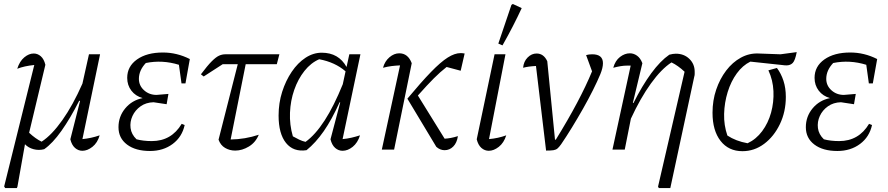

<svg xmlns="http://www.w3.org/2000/svg" viewBox="-20 -755 4480 969"><path d="M65 194H6L1 186L153 -427Q103 -422 67 -408Q79 -446 102.5 -465.5Q126 -485 150 -485Q170 -485 186 -471Q202 -457 209 -428L127 -85Q159 -55 190 -40Q241 -73 294.5 -148.5Q348 -224 396 -333L429 -481H485L396 -53Q440 -57 483 -72Q472 -34 446.5 -14Q421 6 396 6Q375 6 358.5 -8.5Q342 -23 335 -52L384 -245L380 -247Q335 -158 290 -94.5Q245 -31 203 -2Q176 5 149.5 -2Q123 -9 106 -27L68 187Z M737 7Q664 7 621 -25.5Q578 -58 578 -113Q578 -167 612 -208Q646 -249 700 -260Q664 -270 643 -297.5Q622 -325 622 -362Q622 -420 671.5 -455Q721 -490 802 -490Q873 -490 938 -457L916 -334H896L883 -428Q799 -454 716 -437Q681 -400 681 -357Q681 -323 707 -299.5Q733 -276 770 -276L830 -281L821 -229L755 -239Q717 -238 689.5 -218.5Q662 -199 648.5 -169.5Q635 -140 639 -108.5Q643 -77 669 -52Q703 -43 746 -43Q845 -43 897 -130L912 -124Q899 -64 851.5 -28.5Q804 7 737 7Z M1008 -369 994 -380Q1027 -424 1048.5 -445.5Q1070 -467 1085.5 -474Q1101 -481 1117 -481H1390L1377 -431H1220L1144 -51Q1217 -52 1286 -75Q1270 -36 1236 -15.5Q1202 5 1167 5Q1139 5 1116 -8.5Q1093 -22 1083 -50L1180 -431H1104Z M1527 3Q1461 13 1423.5 -33.5Q1386 -80 1386 -172Q1386 -235 1404 -291.5Q1422 -348 1452.5 -393Q1483 -438 1522 -463.5Q1561 -489 1604 -489Q1689 -489 1729 -417L1743 -481H1799L1709 -53Q1732 -55 1753.5 -60Q1775 -65 1797 -72Q1785 -34 1760 -14Q1735 6 1709 6Q1688 6 1671.5 -8.5Q1655 -23 1648 -52L1697 -238L1694 -239Q1655 -152 1614 -93Q1573 -34 1527 3ZM1458 -67Q1474 -58 1489.5 -50.5Q1505 -43 1522 -39Q1621 -110 1710 -330L1724 -395Q1671 -441 1591 -456Q1549 -438 1516.5 -397Q1484 -356 1465 -301.5Q1446 -247 1443.5 -186Q1441 -125 1458 -67Z M2036 -257Q2106 -341 2155 -391.5Q2204 -442 2239.5 -464.5Q2275 -487 2305 -487Q2310 -487 2314.5 -486.5Q2319 -486 2325 -485L2305 -398L2234 -417Q2202 -392 2169.5 -359.5Q2137 -327 2089 -273L2224 -55Q2240 -56 2256 -59Q2272 -62 2291 -68Q2286 -34 2267.5 -15.5Q2249 3 2224 3Q2201 3 2182 -14ZM1907 0 1999 -425Q1976 -424 1956 -421.5Q1936 -419 1913 -413Q1922 -446 1945.5 -466Q1969 -486 1995 -486Q2039 -486 2058 -436L1969 0Z M2535 -72Q2523 -34 2497.5 -14Q2472 6 2447 6Q2426 6 2409.5 -8.5Q2393 -23 2386 -52L2476 -481H2531L2448 -53Q2494 -57 2535 -72ZM2516 -526 2495 -535 2561 -730 2568 -735 2613 -714Q2593 -671 2569 -624Q2545 -577 2516 -526Z M2785 -50Q2908 -249 2968 -395L2938 -477Q2952 -481 2969 -481Q3023 -481 3023 -436Q3023 -413 3010 -381Q2995 -345 2972.5 -300Q2950 -255 2922.5 -206.5Q2895 -158 2866.5 -111.5Q2838 -65 2812 -27Q2802 -13 2794 -6Q2786 1 2773.5 3Q2761 5 2736 5L2685 -422Q2646 -420 2620 -413Q2623 -445 2643 -465Q2663 -485 2688 -485Q2724 -485 2742 -446L2781 -50Z M3071 0 3163 -424Q3159 -424 3155.5 -424Q3152 -424 3148 -424Q3129 -424 3111.5 -421Q3094 -418 3075 -413Q3085 -449 3109 -467.5Q3133 -486 3159 -486Q3178 -486 3195 -474Q3212 -462 3222 -436L3174 -236L3177 -235Q3221 -323 3267 -385.5Q3313 -448 3358 -479Q3377 -484 3391 -484Q3432 -484 3459 -458Q3486 -432 3486 -393Q3486 -388 3486 -381.5Q3486 -375 3484 -369L3363 194H3305L3301 187L3435 -393Q3402 -424 3369 -440Q3318 -407 3265 -333.5Q3212 -260 3164 -156L3133 0Z M3727 8Q3657 8 3616.5 -44Q3576 -96 3576 -186Q3576 -248 3594.5 -302.5Q3613 -357 3645 -399Q3677 -441 3719 -464Q3761 -487 3808 -485L3919 -481L4001 -492Q3993 -450 3981 -437.5Q3969 -425 3949 -425Q3944 -425 3938.5 -425.5Q3933 -426 3926 -427L3767 -444Q3728 -425 3698.5 -384.5Q3669 -344 3652.5 -290.5Q3636 -237 3634.5 -180Q3633 -123 3651 -71Q3693 -43 3753 -32Q3796 -52 3826.5 -93Q3857 -134 3871.5 -186.5Q3886 -239 3883.5 -295Q3881 -351 3858 -400L3901 -412Q3922 -384 3934 -347.5Q3946 -311 3946 -266Q3946 -191 3916 -128.5Q3886 -66 3836.5 -29Q3787 8 3727 8Z M4206 7Q4133 7 4090 -25.5Q4047 -58 4047 -113Q4047 -167 4081 -208Q4115 -249 4169 -260Q4133 -270 4112 -297.5Q4091 -325 4091 -362Q4091 -420 4140.5 -455Q4190 -490 4271 -490Q4342 -490 4407 -457L4385 -334H4365L4352 -428Q4268 -454 4185 -437Q4150 -400 4150 -357Q4150 -323 4176 -299.5Q4202 -276 4239 -276L4299 -281L4290 -229L4224 -239Q4186 -238 4158.5 -218.5Q4131 -199 4117.5 -169.5Q4104 -140 4108 -108.5Q4112 -77 4138 -52Q4172 -43 4215 -43Q4314 -43 4366 -130L4381 -124Q4368 -64 4320.5 -28.5Q4273 7 4206 7Z"/></svg>

Font: Piazzolla Light
Style: Italic
Weight: 300
Italic angle: -11.3°
Designer: Juan Pablo del Peral
Foundry: Huerta Tipografica
Version: Version 1.330